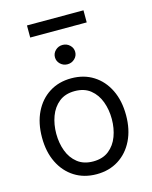

<svg xmlns="http://www.w3.org/2000/svg" viewBox="-133 -994 864 1091"><g transform="rotate(-15 298.5 -448.5)"><path d="M298.3 11.4Q224.4 11.4 168.9 -23.8Q113.3 -58.9 82.2 -122.2Q51.1 -185.4 51.1 -269.9Q51.1 -355.1 82.2 -418.7Q113.3 -482.2 168.9 -517.4Q224.4 -552.6 298.3 -552.6Q372.2 -552.6 427.7 -517.4Q483.3 -482.2 514.4 -418.7Q545.5 -355.1 545.5 -269.9Q545.5 -185.4 514.4 -122.2Q483.3 -58.9 427.7 -23.8Q372.2 11.4 298.3 11.4ZM298.3 -63.9Q354.4 -63.9 390.6 -92.7Q426.8 -121.4 444.2 -168.3Q461.6 -215.2 461.6 -269.9Q461.6 -324.6 444.2 -371.8Q426.8 -419 390.6 -448.2Q354.4 -477.3 298.3 -477.3Q242.2 -477.3 206 -448.2Q169.7 -419 152.3 -371.8Q134.9 -324.6 134.9 -269.9Q134.9 -215.2 152.3 -168.3Q169.7 -121.4 206 -92.7Q242.2 -63.9 298.3 -63.9ZM465.9 -907.7V-836.6H133.5V-907.7ZM299.7 -634.9Q275.2 -634.9 257.6 -651.6Q240.1 -668.3 240.1 -691.8Q240.1 -715.2 257.6 -731.9Q275.2 -748.6 299.7 -748.6Q324.2 -748.6 341.8 -731.9Q359.4 -715.2 359.4 -691.8Q359.4 -668.3 341.8 -651.6Q324.2 -634.9 299.7 -634.9Z"/></g></svg>

Font: InterMG
Style: Regular
Weight: 400
Designer: Rasmus Andersson
Foundry: rsms
Version: Version 3.019;December 26, 2023;FontCreator 15.0.0.2955 64-b